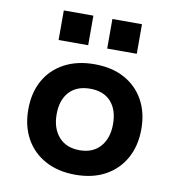

<svg xmlns="http://www.w3.org/2000/svg" viewBox="-83 -810 829 895"><g transform="rotate(10 331.5 -362.5)"><path d="M332 10Q250 10 189.5 -23Q129 -56 96.5 -115Q64 -174 64 -252Q64 -331 96.5 -389.5Q129 -448 189.5 -480.5Q250 -513 332 -513Q415 -513 474.5 -480.5Q534 -448 566.5 -389.5Q599 -331 599 -253Q599 -174 566.5 -115Q534 -56 474.5 -23Q415 10 332 10ZM332 -106Q395 -106 430 -146Q465 -186 465 -253Q465 -320 430.5 -358.5Q396 -397 332 -397Q268 -397 233 -358.5Q198 -320 198 -253Q198 -186 233.5 -146Q269 -106 332 -106ZM377 -595V-735H517V-595ZM147 -595V-735H287V-595Z"/></g></svg>

Font: Nunito Sans 6pt
Style: Bold
Weight: 700
Version: Version 3.101;gftools[0.9.27]